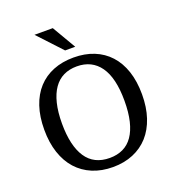

<svg xmlns="http://www.w3.org/2000/svg" viewBox="-165 -1057 1094 1203"><g transform="rotate(-20 382.5 -455.5)"><path d="M202.1 -929.2H324.2L416.5 -771.5H349.1ZM173.8 -347.2Q173.8 -199.2 225.8 -120.8Q277.8 -42.5 382.8 -42.5Q432.6 -42.5 471.4 -61Q510.3 -79.6 536.6 -117.4Q563 -155.3 576.9 -212.9Q590.8 -270.5 590.8 -348.6Q590.8 -500.5 536.9 -576.7Q482.9 -652.8 382.8 -652.8Q333 -652.8 294.2 -634Q255.4 -615.2 228.8 -577.1Q202.1 -539.1 188 -481.7Q173.8 -424.3 173.8 -347.2ZM708 -348.6Q708 -262.7 685.3 -194.6Q662.6 -126.5 620.4 -79.3Q578.1 -32.2 517.8 -7.1Q457.5 18.1 382.8 18.1Q307.1 18.1 246.8 -7.1Q186.5 -32.2 144 -79.3Q101.6 -126.5 78.9 -194.6Q56.2 -262.7 56.2 -348.6Q56.2 -435.5 78.9 -503.2Q101.6 -570.8 144 -617.2Q186.5 -663.6 246.8 -687.7Q307.1 -711.9 382.8 -711.9Q457.5 -711.9 517.6 -687.7Q577.6 -663.6 620.1 -617.2Q662.6 -570.8 685.3 -503.2Q708 -435.5 708 -348.6Z"/></g></svg>

Font: Tienne
Style: Regular
Weight: 400
Designer: vernon adams
Foundry: vernon adams
Version: Version 1.001